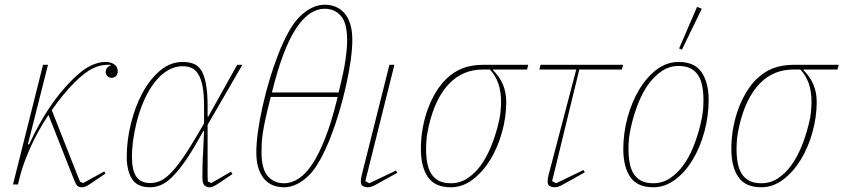

<svg xmlns="http://www.w3.org/2000/svg" viewBox="-20 -780 3567 812"><path d="M162 -506H183L98 -170L103 -169Q145 -259 189 -324.5Q233 -390 284 -441Q328 -485 362 -501.5Q396 -518 426 -518Q449 -518 463.5 -507.5Q478 -497 478 -479Q478 -466 470.5 -458.5Q463 -451 452 -451Q441 -451 434 -458.5Q427 -466 427 -475Q427 -486 433.5 -493.5Q440 -501 448 -503V-506H434Q404 -506 371 -490Q338 -474 295 -431Q269 -405 245 -375.5Q221 -346 199 -314L309 -35L319 -11L332 -6L421 -55L426 -46L364 -4Q351 5 342.5 8.5Q334 12 326 12Q315 12 308.5 7Q302 2 295 -15L185 -294Q141 -228 110.5 -160.5Q80 -93 66 -40L56 0H35Z M858 -252V-50Q858 -41 858 -32Q858 -23 859 -12L874 -6L957 -54L963 -44L907 -6Q890 5 882 8.5Q874 12 866 12Q852 12 844 3Q836 -6 836 -28Q836 -48 836.5 -78Q837 -108 839 -135L843 -226H840L818 -187Q784 -127 756 -88.5Q728 -50 704 -27.5Q680 -5 658 3.5Q636 12 614 12Q560 12 538 -23.5Q516 -59 516 -117Q516 -185 533.5 -256.5Q551 -328 582 -386Q613 -444 656.5 -481Q700 -518 753 -518Q778 -518 798 -510.5Q818 -503 831 -482.5Q844 -462 851 -425Q858 -388 858 -330V-287H861L983 -506H1005ZM616 -6Q635 -6 654.5 -13.5Q674 -21 697 -43Q720 -65 748.5 -105Q777 -145 815 -210L843 -258V-307V-331Q843 -383 836.5 -415.5Q830 -448 818 -467Q806 -486 789.5 -493Q773 -500 752 -500Q719 -500 689 -482Q659 -464 634 -432Q609 -400 589.5 -356Q570 -312 557 -260Q546 -213 542 -179.5Q538 -146 538 -117Q538 -60 556.5 -33Q575 -6 616 -6Z M1181 12Q1156 12 1134.5 3.5Q1113 -5 1097.5 -23Q1082 -41 1073 -69Q1064 -97 1064 -137Q1064 -174 1071 -224Q1078 -274 1090.5 -330Q1103 -386 1120 -443Q1137 -500 1157 -551Q1177 -602 1199.5 -643Q1222 -684 1246 -708Q1298 -760 1353 -760Q1378 -760 1399 -751.5Q1420 -743 1436 -725Q1452 -707 1461 -679Q1470 -651 1470 -611Q1470 -574 1463 -524Q1456 -474 1443.5 -418Q1431 -362 1414 -305Q1397 -248 1377 -197Q1357 -146 1334 -104.5Q1311 -63 1288 -40Q1236 12 1181 12ZM1181 -5Q1213 -5 1243.5 -25Q1274 -45 1301.5 -87Q1329 -129 1355 -195Q1381 -261 1404 -354L1408 -370H1125Q1112 -319 1104 -283Q1096 -247 1092 -221Q1088 -195 1087 -175Q1086 -155 1086 -137Q1086 -65 1112.5 -35Q1139 -5 1181 -5ZM1353 -743Q1321 -743 1291 -723Q1261 -703 1233 -661Q1205 -619 1179.5 -552.5Q1154 -486 1131 -393L1130 -389H1412Q1424 -437 1431 -470.5Q1438 -504 1441.5 -529.5Q1445 -555 1446.5 -574Q1448 -593 1448 -611Q1448 -683 1421.5 -713Q1395 -743 1353 -743Z M1660 -49 1573 -1Q1559 7 1551 9.5Q1543 12 1534 12Q1526 12 1516 7.5Q1506 3 1506 -13Q1506 -24 1510 -40L1627 -506H1648L1525 -14L1542 -5L1655 -59Z M2065 -486V-483Q2092 -457 2106.5 -423.5Q2121 -390 2121 -349Q2121 -285 2103 -220.5Q2085 -156 2053.5 -104.5Q2022 -53 1979 -20.5Q1936 12 1887 12Q1819 12 1789.5 -31.5Q1760 -75 1760 -149Q1760 -198 1768.5 -242.5Q1777 -287 1791.5 -324.5Q1806 -362 1824.5 -392Q1843 -422 1864 -443Q1897 -476 1935.5 -491Q1974 -506 2026 -506H2214L2209 -486ZM1887 -5Q1925 -5 1956.5 -25.5Q1988 -46 2012.5 -79.5Q2037 -113 2055.5 -157.5Q2074 -202 2086 -250Q2094 -280 2096.5 -303.5Q2099 -327 2099 -351Q2099 -436 2052 -486H2022Q1937 -486 1879 -425.5Q1821 -365 1794 -250Q1786 -215 1784 -193Q1782 -171 1782 -149Q1782 -117 1787 -90.5Q1792 -64 1804 -45Q1816 -26 1836 -15.5Q1856 -5 1887 -5Z M2266 -506H2615L2610 -486H2430L2315 -14L2332 -5L2448 -61L2453 -51L2363 -1Q2349 7 2341 9.5Q2333 12 2324 12Q2316 12 2306 7.5Q2296 3 2296 -13Q2296 -24 2300 -40L2417 -486H2261Z M2743 -5Q2781 -5 2812.5 -25.5Q2844 -46 2869 -80Q2894 -114 2912 -158.5Q2930 -203 2942 -252Q2951 -290 2953 -312.5Q2955 -335 2955 -357Q2955 -389 2950 -415.5Q2945 -442 2933 -461Q2921 -480 2901 -490.5Q2881 -501 2850 -501Q2812 -501 2780.5 -480.5Q2749 -460 2724 -426Q2699 -392 2681 -347.5Q2663 -303 2651 -254Q2642 -216 2640 -193.5Q2638 -171 2638 -149Q2638 -117 2643 -90.5Q2648 -64 2660 -45Q2672 -26 2692 -15.5Q2712 -5 2743 -5ZM2743 12Q2675 12 2645.5 -31.5Q2616 -75 2616 -149Q2616 -217 2634 -283Q2652 -349 2683.5 -401.5Q2715 -454 2757.5 -486Q2800 -518 2850 -518Q2918 -518 2947.5 -474Q2977 -430 2977 -357Q2977 -289 2959 -223Q2941 -157 2909.5 -104.5Q2878 -52 2835 -20Q2792 12 2743 12ZM2928 -751 2948 -743 2864 -570 2852 -575Z M3378 -486V-483Q3405 -457 3419.5 -423.5Q3434 -390 3434 -349Q3434 -285 3416 -220.5Q3398 -156 3366.5 -104.5Q3335 -53 3292 -20.5Q3249 12 3200 12Q3132 12 3102.5 -31.5Q3073 -75 3073 -149Q3073 -198 3081.5 -242.5Q3090 -287 3104.5 -324.5Q3119 -362 3137.5 -392Q3156 -422 3177 -443Q3210 -476 3248.5 -491Q3287 -506 3339 -506H3527L3522 -486ZM3200 -5Q3238 -5 3269.5 -25.5Q3301 -46 3325.5 -79.5Q3350 -113 3368.5 -157.5Q3387 -202 3399 -250Q3407 -280 3409.5 -303.5Q3412 -327 3412 -351Q3412 -436 3365 -486H3335Q3250 -486 3192 -425.5Q3134 -365 3107 -250Q3099 -215 3097 -193Q3095 -171 3095 -149Q3095 -117 3100 -90.5Q3105 -64 3117 -45Q3129 -26 3149 -15.5Q3169 -5 3200 -5Z"/></svg>

Font: IBM Plex Serif Thin
Style: Italic
Weight: 100
Italic angle: -14°
Designer: Mike Abbink, Paul van der Laan, Pieter van Rosmalen
Foundry: Bold Monday
Version: Version 3.001